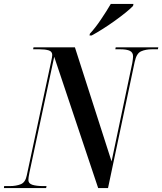

<svg xmlns="http://www.w3.org/2000/svg" viewBox="-49 -954 823 974"><path d="M-29 0 -28 -10H0Q33 -10 56.5 -19.5Q80 -29 87 -65L210 -640Q213 -653 214.5 -661.5Q216 -670 216 -675Q216 -693 198 -698.5Q180 -704 151 -704H119L121 -714H331L517 -135L622 -634Q626 -658 626 -668Q626 -688 610 -696Q594 -704 561 -704H536L538 -714H754L752 -704H722Q690 -704 666.5 -693.5Q643 -683 634 -639L499 0H449L226 -666L100 -77Q95 -52 95 -41Q95 -23 115.5 -16.5Q136 -10 171 -10H187L185 0ZM407 -783Q434 -812 463 -855Q492 -898 513 -934H628L626 -924Q614 -911 590 -891.5Q566 -872 535.5 -850Q505 -828 473.5 -808Q442 -788 416 -774H405Z"/></svg>

Font: Noto Serif Display Condensed SemiBold
Style: Italic
Weight: 600
Width: 3
Italic angle: -12°
Designer: Monotype Design Team
Foundry: Monotype Imaging Inc.
Version: Version 2.009